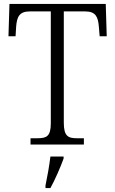

<svg xmlns="http://www.w3.org/2000/svg" viewBox="-20 -734 585 975"><path d="M135 0H406V-32H371C326 -32 304 -42 304 -111V-676H413C466 -676 478 -648 482 -599L486 -550H522L517 -714H28L23 -550H59L62 -599C66 -648 78 -676 131 -676H238V-108C238 -41 216 -32 170 -32H135ZM211 208V221H236C259 180 288 113 303 71V61H236C230 109 221 161 211 208Z"/></svg>

Font: Noto Serif Devanagari SemiCondensed Light
Style: Regular
Weight: 300
Width: 4
Designer: Universal Thirst, Indian Type Foundry and the Monotype Design Team
Foundry: Monotype Imaging Inc.
Version: Version 2.004